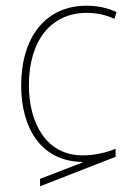

<svg xmlns="http://www.w3.org/2000/svg" viewBox="-20 -558 456 671"><path d="M120 93 384 -10V-38C350 -24 309 -15 269 -15C142 -15 81 -127 81 -260C81 -416 158 -513 283 -513C315 -513 348 -507 380 -492L387 -516C356 -530 323 -538 282 -538C140 -538 54 -429 54 -259C54 -111 123 6 268 8V10L120 67Z"/></svg>

Font: Noto Sans Georgian SemiCondensed Thin
Style: Regular
Weight: 100
Width: 4
Designer: Monotype Design Team, Akaki Razmadze
Foundry: Google LLC
Version: Version 2.005